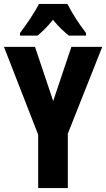

<svg xmlns="http://www.w3.org/2000/svg" viewBox="-20 -1017 537 971"><path d="M321 -997H177C159 -960 110 -887 81 -850V-837H170C188 -852 220 -881 248 -917C275 -882 306 -855 328 -837H415V-850C376 -901 343 -953 321 -997ZM249 -506 157 -780H0L173 -336V-66H323V-341L497 -780H341Z"/></svg>

Font: Noto Sans Malayalam UI ExtraCondensed ExtraBold
Style: Regular
Weight: 800
Width: 2
Designer: Jelle Bosma - Monotype Design Team
Foundry: Monotype Imaging Inc.
Version: Version 2.104